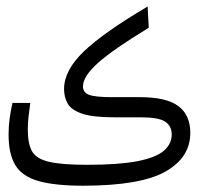

<svg xmlns="http://www.w3.org/2000/svg" viewBox="-20 -578 626 600"><path d="M241.2 2.4Q152.3 2.4 101.1 -12Q49.8 -26.4 28.3 -61.3Q6.8 -96.2 6.8 -157.7Q6.8 -182.1 10 -206.8Q13.2 -231.4 19 -256.3H74.7Q71.3 -233.4 69.1 -212.9Q66.9 -192.4 66.9 -172.4Q66.9 -129.4 79.8 -105.7Q92.8 -82 132.6 -72.5Q172.4 -63 252.4 -63Q351.1 -63 408.9 -74.2Q466.8 -85.4 491.7 -106.7Q516.6 -127.9 516.6 -157.7Q516.6 -184.1 496.3 -197.8Q476.1 -211.4 418.5 -211.4H336.9Q269 -211.4 235.6 -223.1Q202.1 -234.9 191.2 -254.9Q180.2 -274.9 180.2 -299.8Q180.2 -357.9 241.7 -417Q303.2 -476.1 441.4 -557.6L444.8 -491.2Q331.5 -422.4 285.4 -380.6Q239.3 -338.9 239.3 -308.1Q239.3 -288.6 258.8 -281.5Q278.3 -274.4 329.6 -274.4H416.5Q500.5 -274.4 537.6 -246.3Q574.7 -218.3 574.7 -162.6Q574.7 -85.9 497.3 -42Q419.9 2 241.2 2.4Z"/></svg>

Font: CaskaydiaCove NFP Light
Style: Regular
Weight: 300
Designer: Aaron Bell
Foundry: Saja Typeworks
Version: Version 2111.001; VTT 6.35;Nerd Fonts 3.1.1